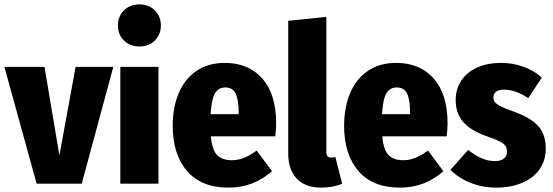

<svg xmlns="http://www.w3.org/2000/svg" viewBox="-30 -838 2521 876"><path d="M487 -533 343 0H137L-10 -533H173L241 -129L315 -533Z M693 -533V0H519V-533ZM704 -722Q704 -680 676.5 -653Q649 -626 606 -626Q563 -626 535.5 -653Q508 -680 508 -722Q508 -763 535.5 -790.5Q563 -818 606 -818Q649 -818 676.5 -790.5Q704 -763 704 -722Z M1226 -216H932Q938 -153 961 -130Q984 -107 1028 -107Q1056 -107 1082.5 -117.5Q1109 -128 1141 -151L1211 -57Q1127 18 1013 18Q888 18 823 -58Q758 -134 758 -264Q758 -347 785 -412Q812 -477 865.5 -514Q919 -551 996 -551Q1104 -551 1167 -479.5Q1230 -408 1230 -275Q1230 -250 1226 -216ZM1059 -324Q1059 -382 1045.5 -410.5Q1032 -439 998 -439Q967 -439 951 -412.5Q935 -386 931 -317H1059Z M1285 -137V-743L1459 -761V-144Q1459 -119 1481 -119Q1493 -119 1500 -122L1531 0Q1491 18 1435 18Q1363 18 1324 -23Q1285 -64 1285 -137Z M2008 -216H1714Q1720 -153 1743 -130Q1766 -107 1810 -107Q1838 -107 1864.5 -117.5Q1891 -128 1923 -151L1993 -57Q1909 18 1795 18Q1670 18 1605 -58Q1540 -134 1540 -264Q1540 -347 1567 -412Q1594 -477 1647.5 -514Q1701 -551 1778 -551Q1886 -551 1949 -479.5Q2012 -408 2012 -275Q2012 -250 2008 -216ZM1841 -324Q1841 -382 1827.5 -410.5Q1814 -439 1780 -439Q1749 -439 1733 -412.5Q1717 -386 1713 -317H1841Z M2442 -484 2380 -390Q2323 -429 2269 -429Q2246 -429 2233.5 -419.5Q2221 -410 2221 -394Q2221 -381 2228 -372Q2235 -363 2255.5 -352.5Q2276 -342 2319 -327Q2391 -301 2425.5 -263Q2460 -225 2460 -160Q2460 -106 2431.5 -65.5Q2403 -25 2351.5 -3.5Q2300 18 2235 18Q2172 18 2117.5 -3.5Q2063 -25 2025 -63L2106 -154Q2169 -103 2227 -103Q2254 -103 2268.5 -114Q2283 -125 2283 -145Q2283 -162 2276 -172.5Q2269 -183 2249.5 -193Q2230 -203 2189 -217Q2116 -243 2082.5 -282.5Q2049 -322 2049 -382Q2049 -430 2073.5 -468.5Q2098 -507 2145 -529Q2192 -551 2257 -551Q2311 -551 2359.5 -533Q2408 -515 2442 -484Z"/></svg>

Font: Fira Sans Condensed ExtraBold
Style: Regular
Weight: 800
Width: 3
Designer: Carrois Corporate & Edenspiekermann AG
Foundry: Carrois Corporate GbR & Edenspiekermann AG
Version: Version 4.203